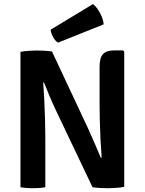

<svg xmlns="http://www.w3.org/2000/svg" viewBox="-20 -942 728 966"><path d="M83 -681Q99 -684.5 123.8 -686.2Q148.5 -688 162.5 -688Q176.5 -688 198.5 -687Q220.5 -686 241.5 -683L207 -529L197.5 -526.5Q200.5 -487.5 202.8 -439Q205 -390.5 206.5 -341.8Q208 -293 208 -253.5V0Q191.5 3 175.5 4Q159.5 5 147 5Q134.5 5 116.8 4Q99 3 83 0ZM261 -387.5Q243 -425.5 228 -461.5Q213 -497.5 201 -528L138.5 -601L241.5 -683L423 -296Q442 -254.5 458.5 -215.8Q475 -177 487.5 -147.5L555 -75.5L445.5 0ZM605 -682.5V-2Q589 1.5 564.2 3.2Q539.5 5 524 5Q509 5 488 4Q467 3 445.5 0L481 -146.5L491.5 -149Q488 -192.5 485.5 -243Q483 -293.5 482 -341Q481 -388.5 481 -423V-606.5Q481 -651 498.2 -669.8Q515.5 -688.5 555 -688.5H598.5ZM448 -921.5Q459.5 -913 471 -896.5Q482.5 -880 491.2 -859.8Q500 -839.5 501.5 -819.5L272 -727.5Q257.5 -736 247 -755.8Q236.5 -775.5 234.5 -792.5Z"/></svg>

Font: Signika SemiBold
Style: Regular
Weight: 600
Designer: Anna Giedry
Foundry: Anna Giedry
Version: Version 2.001